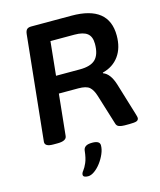

<svg xmlns="http://www.w3.org/2000/svg" viewBox="-134 -795 939 1126"><g transform="rotate(-15 335.5 -232.5)"><path d="M110 2Q58 2 61 -28L127 -663Q129 -683 137.5 -691.5Q146 -700 164 -700H409Q635 -700 635 -519Q635 -444 599.5 -395Q564 -346 500 -330V-326Q542 -311 564 -240L623 -46Q629 -27 629 -20Q628 -7 616 -2.5Q604 2 573 2H543Q524 2 510 -3Q496 -8 492 -24L436 -205Q424 -244 404.5 -261Q385 -278 337 -278H219L193 -27Q190 2 136 2ZM230 -383H375Q441 -383 470 -412Q499 -441 499 -505Q499 -549 474.5 -568.5Q450 -588 397 -588H251ZM260 235Q249 235 239.5 231.5Q230 228 230 218Q230 208 240.5 195Q251 182 262.5 156Q274 130 279 83Q281 68 293.5 59.5Q306 51 333 51Q379 51 379 79Q379 103 367.5 130Q356 157 338 181Q320 205 299 220Q278 235 260 235Z"/></g></svg>

Font: Asap Semi Expanded Semi Expanded SemiBold
Style: Italic
Weight: 600
Width: 6
Italic angle: -6°
Designer: Pablo Cosgaya
Foundry: Omnibus-Type
Version: Version 3.001; ttfautohint (v1.8.4.7-5d5b)